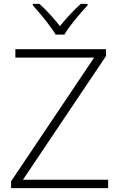

<svg xmlns="http://www.w3.org/2000/svg" viewBox="-20 -967 616 987"><path d="M266 -789H311C335 -832 392 -899 430 -939V-947H395C359 -915 319 -871 288 -833C258 -871 219 -915 183 -947H149V-939C186 -899 241 -832 266 -789ZM536 0V-43H98L525 -679V-714H59V-671H464L37 -35V0Z"/></svg>

Font: Noto Sans Syriac Extralight
Style: Regular
Weight: 200
Designer: Patrick Giasson and the Monotype Design Team
Foundry: Monotype Imaging Inc.
Version: Version 3.000